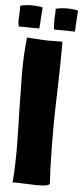

<svg xmlns="http://www.w3.org/2000/svg" viewBox="-60 -899 403 938"><g transform="rotate(5 141.5 -430.5)"><path d="M128.9 -703.1Q106.4 -705.1 87.9 -706.1Q81.1 -706.1 66.4 -707Q51.8 -709 46.9 -708Q46.9 -707 46.9 -706.1Q38.1 -622.1 38.1 -534.2Q39.1 -447.3 41 -357.4Q43.9 -267.6 44.9 -176.8Q45.9 -85.9 39.1 3.9Q48.8 1 76.2 2.9Q102.5 3.9 131.8 4.9Q143.6 5.9 155.3 5.9Q171.9 5.9 187.5 4.9Q212.9 2.9 220.7 -4.9Q215.8 -89.8 214.8 -176.8Q213.9 -263.7 214.8 -350.6Q216.8 -439.5 219.7 -526.4Q221.7 -613.3 221.7 -699.2Q221.7 -700.2 221.7 -703.1Q215.8 -703.1 198.2 -703.1Q153.3 -702.1 128.9 -703.1ZM103.5 -757.8Q103.5 -757.8 103.5 -758.8Q103.5 -758.8 103.5 -759.8Q103.5 -766.6 105.5 -783.2Q106.4 -798.8 107.4 -816.4Q108.4 -834 109.4 -846.7Q110.4 -860.4 110.4 -861.3Q102.5 -864.3 88.9 -865.2Q74.2 -867.2 56.6 -867.2Q41 -867.2 25.4 -865.2Q9.8 -863.3 1 -860.4Q1 -853.5 1 -840.8Q0 -828.1 0 -813.5Q-1 -802.7 -1 -793.9Q-1 -788.1 -1 -783.2Q0 -768.6 2 -758.8Q2.9 -758.8 4.9 -758.8Q29.3 -758.8 101.6 -757.8Q102.5 -757.8 103.5 -757.8ZM278.3 -757.8Q278.3 -757.8 278.3 -758.8Q278.3 -758.8 278.3 -759.8Q278.3 -766.6 279.3 -783.2Q280.3 -798.8 281.2 -816.4Q282.2 -834 283.2 -846.7Q284.2 -860.4 284.2 -861.3Q277.3 -864.3 262.7 -865.2Q248 -867.2 231.4 -867.2Q214.8 -867.2 199.2 -865.2Q183.6 -863.3 174.8 -860.4Q174.8 -853.5 174.8 -840.8Q173.8 -828.1 172.9 -813.5Q172.9 -797.9 173.8 -783.2Q173.8 -768.6 175.8 -758.8Q176.8 -758.8 178.7 -758.8Q203.1 -758.8 276.4 -757.8Q276.4 -757.8 278.3 -757.8Z"/></g></svg>

Font: Londrina Solid
Style: NNS
Weight: 400
Designer: Marcelo Magalhaes
Version: Version 1.002